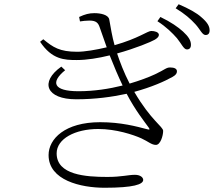

<svg xmlns="http://www.w3.org/2000/svg" viewBox="-20 -839 1040 905"><path d="M814 -659C836 -632 846 -606 861 -606C873 -606 880 -613 880 -628C880 -648 869 -666 843 -690C820 -711 786 -735 736 -759L722 -739C764 -712 793 -683 814 -659ZM901 -725C924 -700 933 -674 949 -674C961 -674 968 -681 968 -696C968 -716 957 -734 929 -758C907 -778 871 -798 822 -819L808 -800C852 -773 877 -751 901 -725ZM673 -230C623 -243 551 -263 452 -263C287 -263 209 -185 209 -108C209 11 361 46 473 46C610 46 655 30 655 9C655 -3 641 -15 616 -15C584 -15 554 -5 486 -5C385 -5 247 -14 247 -116C247 -185 334 -231 443 -231C527 -231 608 -204 646 -187C679 -172 694 -156 715 -156C736 -156 749 -199 749 -222C749 -242 691 -272 613 -406C694 -428 757 -456 794 -477C810 -486 814 -494 814 -503C814 -515 802 -521 782 -521C763 -521 758 -511 711 -489C679 -474 638 -459 591 -445C564 -497 545 -548 532 -587C619 -611 693 -642 710 -652C723 -660 729 -667 729 -675C728 -688 709 -693 693 -693C675 -693 633 -658 520 -626C508 -668 502 -709 495 -747C491 -770 453 -777 425 -777C400 -777 381 -772 353 -759L357 -738C371 -740 385 -742 402 -742C433 -742 443 -731 450 -710L483 -616C433 -604 379 -595 344 -595C261 -595 230 -616 184 -654L169 -642C225 -558 284 -556 342 -556C390 -556 444 -565 497 -578C517 -527 537 -480 558 -436C494 -420 423 -409 350 -409C230 -409 218 -452 287 -508L269 -525C166 -452 198 -371 339 -371C428 -371 508 -382 577 -397C617 -320 662 -264 680 -239C687 -229 687 -226 673 -230Z"/></svg>

Font: Noto Serif CJK SC ExtraLight
Style: Regular
Weight: 200
Designer: Ryoko NISHIZUKA 西塚涼子 (kana & ideographs); Frank Grießhammer (Latin, Greek & Cyrillic); Wenlong ZHANG 张文龙 (bopomofo); San
Foundry: Adobe
Version: Version 2.001;hotconv 1.1.0;makeotfexe 2.6.0